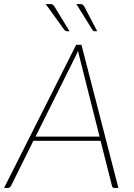

<svg xmlns="http://www.w3.org/2000/svg" viewBox="-39 -923 656 943"><path d="M0 0ZM542.5 0H522Q514 0 511.5 -8L455 -231.5H125L14 -8Q11.5 -4.5 8.2 -2.2Q5 0 1 0H-19L335 -703H361ZM135.5 -252H450L351 -644.5Q349 -651.5 347.2 -658.5Q345.5 -665.5 344.5 -673.5Q341 -665.5 337.8 -658.5Q334.5 -651.5 331 -644.5ZM353.5 -903Q362.5 -903 367.2 -900Q372 -897 375.5 -890L438.5 -769.5H426Q422 -769.5 420 -771Q418 -772.5 415.5 -775.5L336 -903ZM206 -903Q215 -903 219.8 -900.2Q224.5 -897.5 229 -890L302.5 -769.5H289Q283.5 -769.5 277.5 -775.5L185.5 -903Z"/></svg>

Font: Lato Thin
Style: Italic
Weight: 200
Italic angle: -7°
Designer: Lukasz Dziedzic
Foundry: tyPoland Lukasz Dziedzic
Version: Version 2.007; 2014-02-27